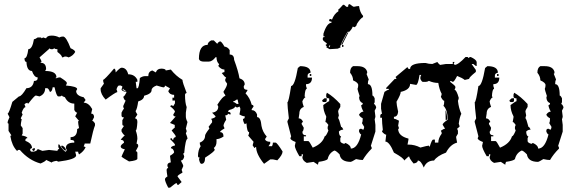

<svg xmlns="http://www.w3.org/2000/svg" viewBox="-20 -768 2706 911"><path d="M172.4 7.8Q116.7 -7.3 74.2 -56.6H64.9Q64.9 -52.2 60.5 -52.2Q36.6 -76.7 29.3 -121.1Q29.3 -125.5 34.2 -125.5L20.5 -147V-181.6Q16.1 -181.6 16.1 -186Q16.1 -193.4 24.9 -211.9L16.1 -229Q22.5 -229.5 38.6 -284.7L69.8 -310.5Q82.5 -310.5 105.5 -349.6Q136.2 -349.6 141.1 -383.8Q158.7 -383.8 158.7 -397V-400.9Q142.1 -400.9 131.8 -431.2Q107.4 -431.2 105.5 -474.1Q96.2 -474.1 96.2 -491.7Q108.9 -491.7 114.3 -534.7Q133.3 -534.7 141.1 -582Q147.9 -582 158.7 -590.3H172.4Q176.8 -590.3 176.8 -586.4L185.5 -590.3Q194.3 -586.4 198.7 -586.4Q203.1 -599.1 225.6 -599.1Q245.1 -599.1 261.2 -590.3Q269 -594.7 279.3 -594.7Q293.9 -594.7 314.9 -539.1Q335 -530.8 336.9 -521.5Q326.2 -502.9 305.7 -495.6Q297.9 -500 288.1 -500Q279.3 -495.6 274.4 -495.6Q274.4 -505.4 252.4 -521.5V-534.7Q238.8 -534.7 238.8 -539.1L230 -534.7H221.2Q216.8 -534.7 216.8 -539.1L167.5 -495.6Q176.8 -481.9 176.8 -474.1Q172.4 -474.1 172.4 -470.2Q198.7 -470.2 198.7 -439.9L194.3 -431.2Q248 -431.2 248 -400.9Q243.7 -400.9 243.7 -397H248Q255.9 -400.9 265.6 -400.9Q296.9 -381.3 296.9 -375.5V-371.1L292.5 -362.3Q346.2 -357.9 346.2 -345.2L341.3 -336.4Q341.3 -314 377 -306.6L386.2 -293.5L377 -280.8Q400.4 -280.8 417.5 -250.5L412.6 -229Q426.3 -229 426.3 -211.9L417.5 -194.3Q423.8 -194.3 430.7 -181.6V-172.9Q422.9 -154.8 408.2 -86.9H381.8Q381.8 -82.5 377 -73.7L386.2 -69.8Q378.4 -50.3 355 -35.2Q350.6 -43.5 350.6 -48.3H336.9L341.3 -30.8Q341.3 -11.7 256.8 -1L248 -4.9Q225.6 -1 225.6 3.4L198.7 -9.3Q198.7 -3.9 172.4 7.8ZM292.5 -48.3 296.9 -56.6 292.5 -65.4Q292.5 -91.3 332.5 -91.3V-95.7Q332.5 -104 314.9 -104V-117.2Q346.2 -117.2 346.2 -155.8L355 -160.2Q350.6 -181.6 350.6 -190.4Q350.6 -194.3 355 -194.3L336.9 -215.8L346.2 -233.4Q339.4 -233.4 332.5 -246.1V-276.4Q302.7 -276.4 288.1 -306.6Q274.4 -310.5 274.4 -314.9L265.6 -310.5H256.8Q248 -310.5 238.8 -354H230Q227.1 -332 216.8 -332Q210 -349.6 203.1 -349.6H194.3Q194.3 -321.3 167.5 -310.5L149.9 -314.9Q144 -314.9 114.3 -276.4Q109.9 -276.4 109.9 -280.8Q96.2 -276.4 96.2 -272Q100.6 -263.7 100.6 -259.3Q91.8 -259.3 83 -233.4L87.4 -224.6L78.6 -207.5Q78.6 -203.1 83 -203.1Q78.6 -181.6 78.6 -172.9L87.4 -160.2V-134.3L83 -125.5Q109.9 -120.1 109.9 -112.8Q100.6 -111.3 100.6 -104V-99.6Q131.8 -87.9 131.8 -65.4Q123 -64 123 -56.6Q124.5 -48.3 131.8 -48.3Q155.3 -48.3 158.7 -61L181.2 -52.2L212.4 -56.6L252.4 -52.2Q253.9 -61 261.2 -61L256.8 -69.8V-82.5H261.2Q283.7 -48.3 292.5 -48.3ZM136.7 -51.8 132.3 -60.5 141.1 -64.9H145.5V-60.5Q145.5 -51.8 136.7 -51.8ZM290.5 -52.7Q281.2 -56.6 269.5 -74.2L273.9 -77.6Q287.6 -73.2 293 -57.6Z M786.6 122.6H778.3Q762.7 92.8 762.7 82.5Q762.7 76.2 774.4 69.3Q770.5 46.9 770.5 38.1Q772 29.3 778.3 29.3L774.4 20V15.6Q774.4 4.9 790.5 2.4L786.6 -28.8Q806.2 -40.5 806.2 -46.4Q802.2 -64.5 790.5 -64.5Q790.5 -74.2 810.1 -77.6V-82Q810.1 -85.4 786.6 -108.9L794.4 -113.3Q795.4 -104.5 802.2 -104.5Q802.2 -115.2 813.5 -117.7V-122.1Q813.5 -125.5 794.4 -148.9Q807.1 -162.1 809.1 -162.1V-175.3L786.6 -184.6L813.5 -215.3Q802.2 -215.3 802.2 -224.6L810.1 -237.8Q810.1 -245.6 786.6 -264.6L794.4 -269L802.2 -264.6L810.1 -277.8V-291H798.3V-304.7H806.2V-317.9Q785.2 -317.9 778.3 -335.4L786.6 -349.1L762.7 -362.3Q762.7 -353.5 754.9 -353.5Q751.5 -353.5 723.1 -362.3Q699.2 -353.5 699.2 -339.8Q699.2 -323.2 663.6 -313.5Q663.6 -295.4 635.7 -286.6Q630.9 -252 624 -242.2V-237.8L631.8 -224.6L620.1 -206.5Q631.8 -206.5 631.8 -189Q629.4 -148.9 624 -148.9Q631.8 -128.4 631.8 -108.9L627.9 -86.4Q635.7 -85 635.7 -77.6V-73.2L624 -50.8Q631.8 -49.3 631.8 -42V-15.1Q631.8 -6.3 592.3 -2Q561.5 -19.5 556.6 -24.4Q556.6 -27.3 572.3 -59.6Q552.7 -63 552.7 -73.2Q552.7 -80.1 568.4 -90.8Q568.4 -104.5 552.7 -104.5Q552.7 -106.9 572.3 -126.5Q566.4 -126.5 556.6 -144.5V-153.3L568.4 -170.9Q560.5 -170.9 560.5 -179.7V-197.8L568.4 -210.9Q556.6 -210.9 556.6 -219.7V-233.4Q564.5 -251 568.4 -251Q564.5 -259.8 564.5 -264.6L576.2 -291Q570.3 -291 564.5 -309.1Q569.8 -309.1 580.6 -331.1Q556.6 -335.4 556.6 -344.2Q560.5 -353 560.5 -357.9L552.7 -362.3H544.9Q538.6 -362.3 532.7 -344.2Q536.6 -335.9 536.6 -331.1Q526.4 -329.1 481.4 -295.4Q457.5 -320.8 457.5 -344.2V-349.1L473.1 -371.1Q469.2 -378.9 469.2 -389.2Q475.6 -389.2 521 -442.4Q528.8 -442.4 528.8 -424.3Q549.3 -446.8 556.6 -446.8Q580.6 -446.8 588.4 -415.5Q619.1 -415.5 631.8 -389.2V-379.9H624L627.9 -349.1H631.8Q639.6 -349.1 643.6 -397.9Q656.7 -406.7 667.5 -406.7H683.6Q683.6 -429.2 703.1 -433.6L719.2 -424.3Q725.6 -442.4 746.6 -442.4Q766.6 -441.4 766.6 -433.6Q786.6 -438 790.5 -438Q815.4 -406.7 845.7 -389.2Q845.7 -377.4 865.7 -326.7Q857.9 -325.2 857.9 -317.9Q857.9 -279.8 865.7 -259.8L861.8 -233.4V-215.3Q861.8 -203.6 869.6 -189Q861.8 -160.6 861.8 -157.7Q865.7 -148.9 865.7 -144.5L861.8 -135.3Q869.6 -117.2 869.6 -108.9Q860.4 -108.9 854 -42Q849.6 -42 849.6 -37.6Q854 -28.8 854 -24.4Q849.6 -6.3 837.9 -6.3Q849.6 14.2 849.6 20L841.8 38.1Q845.7 46.9 845.7 51.3Q822.3 63.5 822.3 69.3L841.8 95.7L826.2 109.4Q818.4 109.4 818.4 100.1Q811.5 101.6 786.6 122.6ZM581.1 -333.5Q572.8 -338.4 564.9 -344.7L564.5 -348.1L561 -343.8Q564.5 -342.8 564.9 -339.4Q571.8 -335 581.1 -333.5Z M981.9 -576.2H994.6L1011.2 -559.6Q1011.2 -565.4 1023.9 -571.8Q1031.2 -571.8 1044.9 -546.9Q1060.5 -545.4 1069.8 -530.3V-509.3Q1090.8 -509.3 1090.8 -484.4Q1110.8 -430.7 1116.2 -396.5Q1141.1 -388.2 1141.1 -367.2L1136.7 -358.9V-354.5Q1136.7 -341.8 1153.8 -341.8V-337.9L1145 -325.2Q1166 -303.2 1174.3 -271Q1183.1 -269.5 1183.1 -262.7L1174.3 -250V-245.6Q1191.9 -245.6 1199.7 -225.1V-212.4Q1217.3 -212.4 1220.7 -170.4Q1226.1 -141.6 1245.6 -120.1L1237.3 -107.9Q1241.2 -95.2 1262.2 -95.2V-86.9L1253.9 -74.2H1270.5Q1274.9 -81.5 1274.9 -91.3H1287.6Q1294.4 -91.3 1320.8 -49.3Q1320.8 -33.7 1295.9 -7.3L1274.9 -11.7H1262.2L1232.9 9.3Q1195.3 -36.6 1195.3 -70.3H1191.4Q1191.4 -65.9 1187 -65.9L1178.7 -78.6L1183.1 -95.2L1157.7 -124.5Q1162.1 -131.8 1162.1 -141.1Q1151.9 -141.1 1149.4 -183.1L1141.1 -178.7Q1132.8 -192.4 1132.8 -204.1Q1141.1 -204.1 1141.1 -212.4V-216.3Q1129.9 -216.3 1116.2 -225.1L1120.1 -245.6V-254.4L1116.2 -262.7L1107.4 -258.3H1103.5L1095.2 -262.7Q1095.2 -252.9 1065.9 -245.6L1061.5 -237.3Q1074.2 -237.3 1074.2 -229V-225.1H1069.8L1061.5 -229Q1061.5 -220.7 1048.8 -220.7L1053.2 -199.7Q1040.5 -181.2 1040.5 -170.4Q1044.9 -162.6 1044.9 -158.2Q1024.4 -147 1023.9 -141.1Q1040.5 -141.1 1040.5 -120.1Q1021.5 -107.9 1007.3 -107.9V-95.2Q1007.3 -75.7 994.6 -65.9L999 -57.6Q997.1 -47.9 953.1 -20Q953.1 9.3 936 9.3Q927.7 9.3 923.8 -15.6Q927.7 -15.6 927.7 -20Q919.4 -20 919.4 -28.3Q919.9 -57.1 932.1 -74.2Q927.7 -81.5 927.7 -91.3Q953.1 -101.1 953.1 -124.5Q953.1 -131.8 973.6 -158.2L969.7 -166.5L986.3 -187.5V-195.8L981.9 -204.1Q1002.9 -209.5 1002.9 -216.3L986.3 -233.4Q1015.6 -237.3 1015.6 -262.7L1011.2 -271Q1037.6 -312.5 1048.8 -312.5V-316.9Q1040.5 -327.1 1040.5 -333.5Q1057.6 -358.9 1057.6 -371.1L1048.8 -383.8V-392.1L1053.2 -400.4Q1047.9 -400.4 1032.2 -421.4Q1040.5 -425.8 1044.9 -425.8V-438Q1028.8 -438 1015.6 -455.1L1020 -463.4Q1007.3 -474.1 1007.3 -496.6H1002.9Q986.8 -475.6 969.7 -475.6H948.7Q927.2 -475.6 923.8 -488.3Q923.8 -555.2 965.3 -555.2Q965.3 -567.4 981.9 -576.2ZM1086.9 -287.6V-283.7Q1093.3 -283.7 1103.5 -274.9H1111.8L1107.4 -295.9H1103.5Q1093.3 -287.6 1086.9 -287.6Z M1403.8 -454.1Q1453.6 -454.1 1453.6 -422.9Q1439.5 -420.4 1439.5 -409.2V-399.9H1460.4Q1460.4 -368.7 1432.1 -368.7V-359.9Q1435.5 -351.1 1435.5 -346.2Q1427.2 -346.2 1425.3 -310.1Q1428.7 -310.1 1428.7 -305.7Q1423.3 -305.7 1414.6 -287.6Q1414.6 -279.8 1421.4 -260.7Q1400.4 -252.9 1400.4 -229L1397 -206.5Q1411.1 -206.5 1418 -189Q1411.1 -187.5 1411.1 -179.7L1421.4 -161.6Q1418.9 -143.6 1414.6 -143.6Q1414.6 -126 1432.1 -126V-121.1H1421.4V-98.6H1442.9Q1447.3 -98.6 1463.9 -67.4Q1510.3 -86.4 1520.5 -121.1Q1526.9 -121.1 1538.1 -148.4L1534.7 -157.2V-166L1538.1 -175.3Q1529.3 -189 1523.9 -189L1527.8 -211.4V-215.8Q1513.7 -242.7 1513.7 -269.5Q1537.6 -287.6 1542 -287.6V-301.3Q1527.8 -301.3 1527.8 -310.1V-319.3L1531.2 -328.1Q1562 -310.1 1594.7 -274.4V-260.7Q1584.5 -246.1 1584.5 -238.3L1587.9 -220.2Q1584.5 -211.4 1584.5 -206.5Q1588.4 -206.5 1598.6 -166Q1603.5 -166 1608.9 -152.8Q1595.7 -152.8 1587.9 -143.6Q1589.4 -121.1 1598.6 -121.1L1594.7 -112.3V-98.6Q1594.7 -90.8 1612.8 -85.4L1619.6 -89.8Q1644.5 -78.6 1644.5 -63Q1677.2 -63 1693.8 -130.4Q1689 -130.4 1683.6 -143.6V-148.4Q1683.6 -157.2 1693.8 -157.2Q1700.7 -152.8 1704.6 -152.8Q1708 -161.6 1708 -166L1697.3 -184.1Q1701.2 -189.9 1701.2 -206.5Q1685.1 -215.3 1683.6 -224.6Q1692.9 -238.3 1704.6 -238.3Q1693.8 -257.8 1693.8 -269.5Q1701.2 -269.5 1701.2 -278.8Q1683.6 -285.2 1683.6 -310.1H1687Q1676.3 -342.3 1676.3 -346.2Q1679.7 -354 1679.7 -364.3Q1679.7 -376 1655.3 -386.7Q1655.3 -405.8 1641.1 -422.9Q1641.1 -446.8 1655.3 -454.1H1676.3Q1714.8 -454.1 1722.2 -427.2V-422.9Q1722.2 -418 1718.8 -418L1729.5 -391.1Q1725.6 -383.3 1725.6 -373V-368.7Q1747.1 -368.7 1747.1 -314.5Q1752 -314.5 1757.8 -301.3V-283.2L1753.9 -274.4Q1759.3 -274.4 1764.6 -260.7V-256.3L1757.8 -242.7Q1761.2 -219.2 1761.2 -215.8Q1761.2 -210.9 1757.8 -202.1L1761.2 -175.3V-143.6L1739.7 -76.2L1743.7 -67.4V-63Q1716.8 -36.1 1701.2 -8.8Q1688.5 -8.8 1669.4 -13.2Q1647.9 0 1644.5 0Q1596.7 0 1591.3 -35.6Q1573.7 -53.7 1566.4 -53.7Q1541 -41.5 1534.7 -13.2Q1528.8 -5.4 1492.2 0Q1488.8 8.8 1488.8 13.7L1467.8 0L1435.5 4.9Q1414.6 -6.3 1414.6 -22.5Q1418 -31.2 1418 -35.6H1411.1V-26.9H1400.4Q1378.9 -64 1378.9 -76.2L1382.8 -94.2Q1357.9 -103.5 1357.9 -112.3L1361.3 -121.1L1343.8 -189V-193.4L1350.6 -206.5Q1343.8 -263.2 1343.8 -283.2Q1349.6 -283.2 1361.3 -359.9Q1378.4 -359.9 1393.1 -445.3ZM1449.7 -416.5H1457V-407.7H1449.7ZM1519.5 -301.8H1530.3V-292.5Q1530.3 -283.7 1522.9 -283.7H1516.1Q1508.8 -283.7 1508.8 -292.5ZM1637.2 -748H1640.1Q1655.3 -735.8 1659.2 -735.8Q1673.8 -739.3 1683.6 -739.3Q1688 -708 1702.6 -692.9V-687Q1689 -679.7 1672.9 -653.8Q1672.9 -644.5 1661.6 -638.7Q1656.2 -641.6 1653.3 -641.6Q1650.9 -631.3 1637.2 -617.2H1628.9Q1596.2 -560.1 1596.2 -549.8L1592.8 -553.2L1596.2 -543.5L1582.5 -537.1L1543.9 -534.7L1528.3 -543.5L1530.8 -549.8Q1525.4 -549.8 1525.4 -556.2Q1530.8 -556.2 1530.8 -562Q1511.7 -575.2 1511.7 -580.1V-586.4Q1511.7 -592.3 1520 -592.3V-595.7H1514.6V-607.9Q1531.2 -659.7 1552.7 -659.7V-665.5Q1541.5 -665.5 1541.5 -671.9Q1542.5 -677.7 1547.4 -677.7H1549.8L1555.2 -674.8Q1565.4 -702.1 1585.4 -714.4V-723.6Q1588.9 -723.6 1607.4 -745.1H1612.8L1623.5 -735.8H1631.8Q1631.8 -748 1637.2 -748ZM1543.9 -553.2 1539.6 -545.9 1543.5 -543.5 1546.9 -553.2ZM1603 -554.7H1606Q1610.8 -553.7 1610.8 -548.3L1606 -545.4H1603ZM1633.3 -614.7 1603.5 -555.7 1599.1 -556.6 1628.4 -613.3Z M2197.3 -497.6Q2201.2 -497.6 2201.2 -492.7Q2209 -497.6 2213.4 -497.6Q2239.7 -485.4 2241.7 -474.1V-455.1H2237.8L2225.6 -464.4H2217.8L2237.8 -436V-426.8Q2205.6 -400.9 2205.6 -393.6L2185.1 -388.7Q2173.3 -398.4 2148.9 -407.7Q2134.8 -379.4 2128.4 -379.4Q2120.6 -384.3 2116.2 -384.3V-379.4Q2140.6 -361.3 2140.6 -356V-351.1L2136.7 -341.8Q2146 -341.8 2156.7 -303.7Q2156.7 -298.8 2152.8 -289.6Q2156.7 -254.4 2168.9 -228Q2160.6 -211.9 2156.7 -181.2Q2160.6 -171.9 2160.6 -167L2148.9 -157.2L2152.8 -147.9V-133.8L2144.5 -119.6V-114.7L2148.9 -91.3Q2116.7 -83 2096.2 -43.9Q2054.2 -28.3 2039.6 -6.3Q2004.4 -6.3 1990.7 26.9Q1977.5 -6.3 1962.4 -6.3Q1962.4 4.4 1942.4 7.8Q1921.9 -16.6 1921.9 -24.9H1918L1897.5 -6.3Q1897.5 -17.1 1849.1 -43.9Q1827.1 -96.2 1808.6 -96.2L1812.5 -128.9Q1805.7 -128.9 1792.5 -143.1L1796.4 -152.8Q1792.5 -185.1 1792.5 -204.6V-209.5H1784.2V-218.8Q1785.6 -228 1792.5 -228L1788.1 -252V-275.4L1804.2 -332Q1817.4 -341.8 1824.7 -341.8V-346.2H1812.5V-351.1L1853 -393.6H1861.3L1856.9 -402.8L1913.6 -450.2Q1915 -440.9 1921.9 -440.9H1925.8Q1925.8 -469.2 1999 -469.2Q2014.6 -464.4 2031.2 -464.4L2055.7 -474.1Q2055.7 -470.2 2067.9 -460L2096.2 -464.4H2128.4V-474.1H2136.7L2132.3 -464.4Q2136.7 -464.4 2136.7 -460Q2153.8 -460 2189 -497.6ZM1970.7 -412.6Q1963.4 -365.2 1954.1 -365.2L1925.8 -370.1Q1925.8 -341.8 1881.3 -332Q1881.3 -319.3 1861.3 -285.2Q1861.3 -272.9 1869.1 -237.8Q1866.7 -213.9 1849.1 -213.9V-204.6Q1856 -204.6 1873 -195.3L1869.1 -171.4Q1873 -162.6 1873 -157.2H1869.1Q1869.1 -122.6 1918 -110.4V-105.5L1913.6 -82H1918Q1947.8 -82 1974.6 -67.9Q2008.8 -77.1 2015.1 -77.1Q2015.1 -72.3 2019 -72.3Q2028.8 -105.5 2035.2 -105.5H2043.5V-91.3H2059.6Q2059.6 -112.3 2075.7 -133.8V-138.7L2071.8 -147.9Q2085 -157.2 2091.8 -157.2L2080.1 -176.3Q2080.1 -183.6 2104 -199.7Q2104 -247.1 2084 -266.1Q2087.9 -272.5 2087.9 -289.6Q2081.5 -289.6 2071.8 -308.6Q2075.7 -317.9 2075.7 -322.8Q2064.5 -342.8 2059.6 -374.5Q2036.6 -374.5 2015.1 -384.3Q2007.8 -379.4 1999 -379.4H1986.8Q1981 -379.4 1974.6 -393.6V-402.8L1978.5 -412.6ZM2093.8 -245.1Q2101.6 -229 2101.6 -201.2L2094.7 -197.3Z M2292.5 -454.1Q2342.3 -454.1 2342.3 -422.9Q2328.1 -420.4 2328.1 -409.2V-399.9H2349.1Q2349.1 -368.7 2320.8 -368.7V-359.9Q2324.2 -351.1 2324.2 -346.2Q2315.9 -346.2 2314 -310.1Q2317.4 -310.1 2317.4 -305.7Q2312 -305.7 2303.2 -287.6Q2303.2 -279.8 2310.1 -260.7Q2289.1 -252.9 2289.1 -229L2285.6 -206.5Q2299.8 -206.5 2306.6 -189Q2299.8 -187.5 2299.8 -179.7L2310.1 -161.6Q2307.6 -143.6 2303.2 -143.6Q2303.2 -126 2320.8 -126V-121.1H2310.1V-98.6H2331.5Q2335.9 -98.6 2352.5 -67.4Q2398.9 -86.4 2409.2 -121.1Q2415.5 -121.1 2426.8 -148.4L2423.3 -157.2V-166L2426.8 -175.3Q2418 -189 2412.6 -189L2416.5 -211.4V-215.8Q2402.3 -242.7 2402.3 -269.5Q2426.3 -287.6 2430.7 -287.6V-301.3Q2416.5 -301.3 2416.5 -310.1V-319.3L2419.9 -328.1Q2450.7 -310.1 2483.4 -274.4V-260.7Q2473.1 -246.1 2473.1 -238.3L2476.6 -220.2Q2473.1 -211.4 2473.1 -206.5Q2477.1 -206.5 2487.3 -166Q2492.2 -166 2497.6 -152.8Q2484.4 -152.8 2476.6 -143.6Q2478 -121.1 2487.3 -121.1L2483.4 -112.3V-98.6Q2483.4 -90.8 2501.5 -85.4L2508.3 -89.8Q2533.2 -78.6 2533.2 -63Q2565.9 -63 2582.5 -130.4Q2577.6 -130.4 2572.3 -143.6V-148.4Q2572.3 -157.2 2582.5 -157.2Q2589.4 -152.8 2593.3 -152.8Q2596.7 -161.6 2596.7 -166L2585.9 -184.1Q2589.8 -189.9 2589.8 -206.5Q2573.7 -215.3 2572.3 -224.6Q2581.5 -238.3 2593.3 -238.3Q2582.5 -257.8 2582.5 -269.5Q2589.8 -269.5 2589.8 -278.8Q2572.3 -285.2 2572.3 -310.1H2575.7Q2564.9 -342.3 2564.9 -346.2Q2568.4 -354 2568.4 -364.3Q2568.4 -376 2543.9 -386.7Q2543.9 -405.8 2529.8 -422.9Q2529.8 -446.8 2543.9 -454.1H2564.9Q2603.5 -454.1 2610.8 -427.2V-422.9Q2610.8 -418 2607.4 -418L2618.2 -391.1Q2614.3 -383.3 2614.3 -373V-368.7Q2635.7 -368.7 2635.7 -314.5Q2640.6 -314.5 2646.5 -301.3V-283.2L2642.6 -274.4Q2647.9 -274.4 2653.3 -260.7V-256.3L2646.5 -242.7Q2649.9 -219.2 2649.9 -215.8Q2649.9 -210.9 2646.5 -202.1L2649.9 -175.3V-143.6L2628.4 -76.2L2632.3 -67.4V-63Q2605.5 -36.1 2589.8 -8.8Q2577.1 -8.8 2558.1 -13.2Q2536.6 0 2533.2 0Q2485.4 0 2480 -35.6Q2462.4 -53.7 2455.1 -53.7Q2429.7 -41.5 2423.3 -13.2Q2417.5 -5.4 2380.9 0Q2377.4 8.8 2377.4 13.7L2356.4 0L2324.2 4.9Q2303.2 -6.3 2303.2 -22.5Q2306.6 -31.2 2306.6 -35.6H2299.8V-26.9H2289.1Q2267.6 -64 2267.6 -76.2L2271.5 -94.2Q2246.6 -103.5 2246.6 -112.3L2250 -121.1L2232.4 -189V-193.4L2239.3 -206.5Q2232.4 -263.2 2232.4 -283.2Q2238.3 -283.2 2250 -359.9Q2267.1 -359.9 2281.7 -445.3ZM2338.4 -416.5H2345.7V-407.7H2338.4ZM2408.2 -301.8H2418.9V-292.5Q2418.9 -283.7 2411.6 -283.7H2404.8Q2397.5 -283.7 2397.5 -292.5Z"/></svg>

Font: Truetypewriter PolyglOTT
Style: Regular
Weight: 400
Designer: Sergey Beatoff a.k.a. Sam_T
Version: Version 3.76